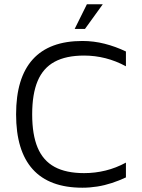

<svg xmlns="http://www.w3.org/2000/svg" viewBox="-20 -867 662 895"><path d="M364 8Q210 8 132.5 -78Q55 -164 55 -334Q55 -504 132.5 -590Q210 -676 364 -676Q417 -676 468 -663Q519 -650 567 -627V-558Q521 -583 472 -595.5Q423 -608 372 -608Q288 -608 234.5 -579Q181 -550 155.5 -489.5Q130 -429 130 -334Q130 -239 155.5 -178.5Q181 -118 234.5 -89Q288 -60 372 -60Q423 -60 472 -72Q521 -84 567 -109V-40Q535 -25 501.5 -14Q468 -3 433.5 2.5Q399 8 364 8ZM328 -732 385 -847H459L376 -732Z"/></svg>

Font: Maven Pro
Style: Regular
Weight: 400
Designer: Joe Prince
Foundry: Joe Prince
Version: Version 2.103